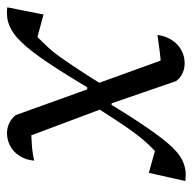

<svg xmlns="http://www.w3.org/2000/svg" viewBox="-22 -512 539 536"><g transform="rotate(90 247.0 -243.5)"><path d="M216 -234 135 -458 163 -424Q142 -423 119 -420Q96 -417 76 -414Q79 -437 90.5 -454.5Q102 -472 119 -481Q136 -490 155 -490Q169 -490 182 -484.5Q195 -479 205 -466L267 -286H282L256 -234ZM237 -229Q285 -310 319 -361.5Q353 -413 377.5 -442Q402 -471 423 -482Q444 -493 466 -493Q471 -493 475 -492.5Q479 -492 484 -492L461 -390L400 -407Q384 -392 371.5 -377.5Q359 -363 345.5 -344.5Q332 -326 314 -298.5Q296 -271 269 -229ZM279 -268 369 -28 341 -61Q361 -62 383.5 -63.5Q406 -65 427 -70Q425 -47 414 -29.5Q403 -12 386 -3Q369 6 350 6Q336 6 323 0Q310 -6 300 -18L228 -218H214L240 -268ZM255 -273Q205 -188 170 -133.5Q135 -79 109.5 -49Q84 -19 62 -6.5Q40 6 17 6Q13 6 8.5 6Q4 6 -1 5L19 -96L82 -79Q97 -94 110 -108Q123 -122 137 -141.5Q151 -161 171.5 -192Q192 -223 223 -273Z"/></g></svg>

Font: Piazzolla Thin Light
Style: Italic
Weight: 300
Italic angle: -11.3°
Version: Version 2.005